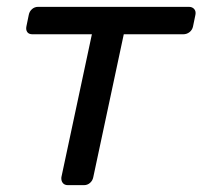

<svg xmlns="http://www.w3.org/2000/svg" viewBox="-20 -540 591 560"><path d="M178 0Q168 0 163 -6.5Q158 -13 159 -23L248 -440H75Q64 -440 59.5 -446.5Q55 -453 57 -463L64 -497Q66 -507 73.5 -513.5Q81 -520 91 -520H531Q541 -520 546.5 -513.5Q552 -507 550 -497L543 -463Q541 -453 533 -446.5Q525 -440 514 -440H341L252 -23Q250 -13 242.5 -6.5Q235 0 225 0Z"/></svg>

Font: Rubik
Style: Italic
Weight: 400
Italic angle: -12°
Designer: Hubert and Fischer
Foundry: Hubert and Fischer
Version: Version 2.300;gftools[0.9.30]